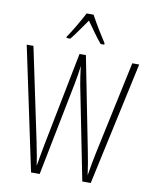

<svg xmlns="http://www.w3.org/2000/svg" viewBox="-101 -1022 863 1096"><g transform="rotate(10 331.0 -474.5)"><path d="M351 -949H311C288 -905 246 -833 222 -799V-791H244C270 -822 305 -875 331 -911C359 -872 392 -823 420 -791H441V-799C425 -823 376 -902 351 -949ZM657 -714H617L502 -176C493 -134 485 -90 477 -40C469 -95 464 -127 454 -176L348 -714H311L205 -176C200 -151 189 -91 181 -43C178 -67 170 -113 157 -176L44 -714H5L156 0H206L313 -540C320 -578 325 -603 330 -648C336 -598 340 -573 346 -539L453 0H502Z"/></g></svg>

Font: Noto Sans Telugu ExtraCondensed ExtraLight
Style: Regular
Weight: 200
Width: 2
Designer: Jelle Bosma - Monotype Design Team
Foundry: Monotype Imaging Inc.
Version: Version 2.005